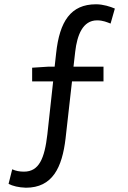

<svg xmlns="http://www.w3.org/2000/svg" viewBox="-20 -767 595 896"><path d="M516 -727C495 -736 462 -747 428 -747C310 -747 258 -667 242 -519L235 -456H207L130 -451V-387H228L201 -140C188 -27 162 34 92 34C72 34 54 31 37 23L20 91C39 101 67 108 101 109C225 109 270 15 286 -121L316 -387H463V-456H323L331 -526C340 -603 366 -672 433 -672C461 -672 480 -663 496 -657Z"/></svg>

Font: Noto Sans JP Regular
Style: Regular
Weight: 400
Designer: Ryoko NISHIZUKA (kana & ideographs); Paul D. Hunt (Latin, Greek & Cyrillic); Wenlong ZHANG (bopomofo); Sandoll Communica
Foundry: Adobe Systems Incorporated
Version: Version 1.004;PS 1.004;hotconv 1.0.82;makeotf.lib2.5.63406